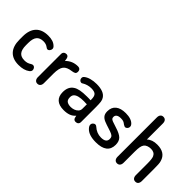

<svg xmlns="http://www.w3.org/2000/svg" viewBox="26 -1242 1865 1865"><g transform="rotate(45 958.5 -310.0)"><path d="M46 -215V-171Q46 -82 89 -36Q132 10 213 10Q287 10 329 -22Q347 -35 347 -53Q347 -67 337.5 -78.5Q328 -90 313 -90Q306 -90 295 -84Q277 -72 260.5 -67Q244 -62 222 -62Q174 -62 151.5 -90Q129 -118 129 -177V-209Q129 -269 152 -297Q175 -325 224 -325Q260 -325 285 -305Q292 -300 296 -298Q300 -296 304 -296Q318 -296 327.5 -308.5Q337 -321 337 -334Q337 -349 324 -361Q305 -380 279 -388.5Q253 -397 217 -397Q134 -397 90 -350.5Q46 -304 46 -215Z M505 -337Q501 -373 492 -384Q483 -395 468 -395Q451 -395 440.5 -385Q430 -375 430 -358V-41Q430 -18 441 -4.5Q452 9 471 9Q491 9 502 -4.5Q513 -18 513 -41V-171Q513 -246 537.5 -277Q562 -308 624 -315Q645 -318 657 -325Q669 -332 669 -354Q669 -370 659 -380Q649 -390 633 -390Q556 -390 505 -337Z M951 -243Q934 -244 925 -244Q916 -244 911 -244Q906 -244 900 -244Q847 -244 811 -237Q775 -230 753 -215Q703 -183 703 -108Q703 -50 736 -20Q769 10 833 10Q876 10 906.5 -1.5Q937 -13 959 -39Q963 -10 972 -0.5Q981 9 995 9Q1014 9 1024.5 -1Q1035 -11 1035 -29V-226Q1035 -279 1031.5 -303.5Q1028 -328 1017 -344Q1000 -371 966 -384Q932 -397 882 -397Q840 -397 804 -387Q768 -377 746 -358Q735 -349 735 -333Q735 -319 744.5 -309Q754 -299 767 -299Q775 -299 782 -305Q801 -317 825 -324Q849 -331 874 -331Q917 -331 934 -314.5Q951 -298 951 -254ZM953 -190V-129Q953 -106 938.5 -90.5Q924 -75 903 -67.5Q882 -60 860 -60Q828 -60 808 -73Q788 -86 788 -122Q788 -149 803 -163.5Q818 -178 845.5 -184.5Q873 -191 913 -191Q922 -190 932.5 -190Q943 -190 953 -190Z M1275 10Q1430 10 1430 -110Q1430 -158 1404 -184Q1378 -210 1312 -230Q1270 -243 1251 -250.5Q1232 -258 1227 -266Q1222 -274 1222 -286Q1222 -306 1237.5 -317Q1253 -328 1283 -328Q1305 -328 1318 -323.5Q1331 -319 1348 -305Q1360 -299 1363.5 -297Q1367 -295 1371 -295Q1385 -295 1395 -306.5Q1405 -318 1405 -332Q1405 -347 1394 -359Q1360 -397 1282 -397Q1214 -397 1177.5 -367.5Q1141 -338 1141 -282Q1141 -248 1156 -228.5Q1171 -209 1199 -197.5Q1227 -186 1266 -174Q1302 -163 1319.5 -154.5Q1337 -146 1343 -136Q1349 -126 1349 -109Q1349 -58 1278 -58Q1248 -58 1221 -69Q1194 -80 1171 -101Q1166 -105 1161.5 -107.5Q1157 -110 1152 -110Q1137 -110 1126.5 -99Q1116 -88 1116 -74Q1116 -56 1136 -35Q1178 10 1275 10Z M1607 -360V-580Q1607 -604 1596 -617Q1585 -630 1565 -630Q1546 -630 1535 -617Q1524 -604 1524 -580V-41Q1524 -18 1535 -4.5Q1546 9 1565 9Q1585 9 1596 -4.5Q1607 -18 1607 -41V-192Q1607 -234 1611.5 -258Q1616 -282 1626 -295Q1637 -310 1656.5 -317.5Q1676 -325 1700 -325Q1748 -325 1765 -288Q1776 -263 1776 -201V-41Q1776 -18 1786.5 -4.5Q1797 9 1817 9Q1837 9 1847.5 -4.5Q1858 -18 1858 -41V-208Q1858 -244 1856.5 -269Q1855 -294 1850 -308Q1825 -397 1714 -397Q1679 -397 1653 -388Q1627 -379 1607 -360Z"/></g></svg>

Font: Beiruti Medium
Style: Regular
Weight: 500
Designer: Arlette Boutros
Foundry: Boutros
Version: Version 1.41